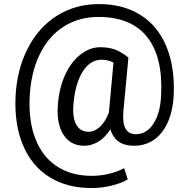

<svg xmlns="http://www.w3.org/2000/svg" viewBox="-20 -719 938 960"><path d="M848.6 -245.1Q842.8 -127 790 -58.6Q737.3 9.8 648.9 9.8Q557.6 9.8 531.7 -72.3Q505.4 -30.8 471.4 -10.5Q437.5 9.8 401.4 9.8Q332 9.8 296.4 -46.9Q260.7 -103.5 270 -203.6Q277.3 -284.2 306.9 -347.4Q336.4 -410.6 383.1 -446.8Q429.7 -482.9 481 -482.9Q520.5 -482.9 551.8 -472.4Q583 -461.9 622.1 -431.2L596.7 -160.6Q587.4 -47.9 659.2 -47.9Q714.4 -47.9 748.5 -102.5Q782.7 -157.2 785.6 -245.1Q794.9 -435.1 715.1 -534.7Q635.3 -634.3 472.2 -634.3Q374 -634.3 297.9 -585.7Q221.7 -537.1 177.7 -445.3Q133.8 -353.5 128.4 -233.4Q122.6 -112.3 157.7 -23.2Q192.9 65.9 264.9 113Q336.9 160.2 439 160.2Q482.9 160.2 527.1 149.4Q571.3 138.7 600.6 121.6L618.7 177.7Q588.4 196.8 538.3 209Q488.3 221.2 437 221.2Q314.9 221.2 227.1 166.3Q139.2 111.3 95.5 8.1Q51.8 -95.2 57.6 -233.4Q63.5 -367.7 117.7 -474.9Q171.9 -582 264.6 -640.4Q357.4 -698.7 474.1 -698.7Q595.7 -698.7 682.6 -644Q769.5 -589.4 812 -486.3Q854.5 -383.3 848.6 -245.1ZM347.7 -203.6Q340.8 -134.3 360.6 -97.2Q380.4 -60.1 423.3 -60.1Q452.6 -60.1 479.7 -85Q506.8 -109.9 524.4 -156.2L524.9 -160.6L547.4 -406.2Q520 -420.4 488.8 -420.4Q431.6 -420.4 394.3 -362.3Q356.9 -304.2 347.7 -203.6Z"/></svg>

Font: Roboto-ThirdPerson-AD3FC
Style: ThirdPerson-AD3FC
Weight: 400
Designer: Google
Version: Version 2.137; 2017